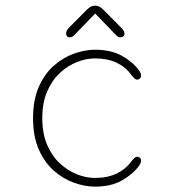

<svg xmlns="http://www.w3.org/2000/svg" viewBox="-20 -668 659 697"><path d="M324.5 9.5Q289 9.5 249.8 -4.2Q210.5 -18 176.5 -47.5Q142.5 -77 121.2 -124.5Q100 -172 100 -239Q100 -306 121.2 -353.5Q142.5 -401 176.5 -430.5Q210.5 -460 249.8 -473.8Q289 -487.5 324.5 -487.5Q382.5 -487.5 421.8 -465.8Q461 -444 484 -413.5Q488.5 -407.5 490.2 -402.5Q492 -397.5 492 -393.5Q492 -386.5 487.5 -382.8Q483 -379 478 -379Q473 -379 467.8 -383.5Q462.5 -388 456 -397Q436 -425 403 -440.5Q370 -456 324.5 -456Q293.5 -456 260 -443Q226.5 -430 197.8 -403.5Q169 -377 151.2 -336Q133.5 -295 133.5 -239Q133.5 -183 151.2 -142Q169 -101 197.8 -74.5Q226.5 -48 260 -35Q293.5 -22 324.5 -22Q370 -22 403 -37.8Q436 -53.5 456 -81Q462.5 -89.5 467.8 -94.2Q473 -99 478 -99Q483 -99 487.5 -95.5Q492 -92 492 -85Q492 -80.5 490 -75.5Q488 -70.5 484 -65Q461 -34.5 421.8 -12.5Q382.5 9.5 324.5 9.5ZM420 -567.5Q432 -555.5 432 -545Q432 -539.5 428 -536Q424 -532.5 417.5 -532.5Q411 -532.5 406.5 -536Q402 -539.5 394.5 -547.5L325.5 -619L256 -547Q248.5 -539 244.2 -535.8Q240 -532.5 233 -532.5Q227 -532.5 223.5 -536.2Q220 -540 220 -546Q220 -557 230.5 -567.5L295.5 -633Q303.5 -641 310.5 -644.2Q317.5 -647.5 325 -647.5Q333 -647.5 340 -644.2Q347 -641 355 -633Z"/></svg>

Font: Sono ExtraLight
Style: Regular
Weight: 200
Designer: Tyler Finck
Foundry: Tyler Finck
Version: Version 2.112